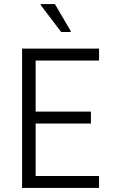

<svg xmlns="http://www.w3.org/2000/svg" viewBox="-20 -928 557 948"><path d="M89 0V-688H469V-629H156V-377H429V-318H156V-59H469V0ZM282 -770 181 -903V-908H251L329 -775V-770Z"/></svg>

Font: Saira Semi Condensed Light
Style: Regular
Weight: 300
Width: 4
Designer: Hector Gatti with collaboration of the Omnibus-Type team
Foundry: Omnibus-Type
Version: Version 1.001; ttfautohint (v1.8)